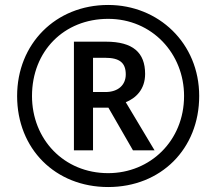

<svg xmlns="http://www.w3.org/2000/svg" viewBox="-20 -744 872 774"><path d="M416 10C629 10 783 -144 783 -357C783 -570 619 -724 416 -724C204 -724 49 -567 49 -357C49 -144 203 10 416 10ZM416 -46C237 -46 109 -183 109 -357C109 -538 238 -668 416 -668C593 -668 722 -528 722 -357C722 -176 585 -46 416 -46ZM278 -138H355V-310H417L516 -138H603L487 -332C527 -348 565 -383 565 -446C565 -532 516 -576 407 -576H278ZM405 -373H355V-511H404C462 -511 487 -491 487 -444C487 -402 457 -373 405 -373Z"/></svg>

Font: Noto Sans Gunjala Gondi Medium
Style: Regular
Weight: 500
Designer: Ek Type
Foundry: Ek Type
Version: Version 1.004